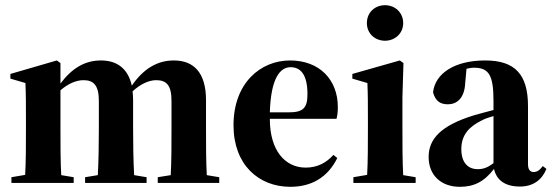

<svg xmlns="http://www.w3.org/2000/svg" viewBox="-20 -705 2129 740"><path d="M24 0H264V-22L216 -30C213 -82 213 -154 213 -209V-357C242 -382 273 -396 302 -396C341 -396 361 -376 361 -316V-209C361 -154 360 -82 357 -30L308 -22V0H545V-22L497 -30C494 -82 493 -154 493 -209V-319C493 -331 492 -343 491 -353C520 -380 553 -396 582 -396C622 -396 641 -376 641 -316V-209C641 -154 641 -82 638 -30L588 -22V0H825V-22L777 -30C774 -82 774 -154 774 -209V-319C774 -426 726 -472 650 -472C586 -472 533 -440 488 -375C473 -442 430 -472 369 -472C308 -472 258 -443 213 -383V-462L199 -472L20 -420V-402L78 -385C80 -340 80 -302 80 -240V-209C80 -154 80 -83 77 -31L24 -22Z M1100 -446C1139 -446 1165 -417 1165 -342C1165 -287 1147 -272 1092 -272H1020C1024 -403 1059 -446 1100 -446ZM1099 15C1178 15 1242 -19 1280 -96L1265 -108C1238 -78 1204 -59 1158 -59C1078 -59 1020 -126 1020 -246V-247H1277C1281 -264 1282 -273 1282 -293C1282 -397 1212 -472 1098 -472C985 -472 880 -386 880 -222C880 -70 977 15 1099 15Z M1342 0H1582V-22L1534 -30C1531 -82 1531 -154 1531 -209V-330L1535 -462L1521 -472L1338 -420V-402L1396 -385C1398 -340 1398 -302 1398 -240V-209C1398 -154 1398 -83 1395 -31L1342 -22ZM1464 -548C1502 -548 1534 -576 1534 -616C1534 -657 1502 -685 1464 -685C1425 -685 1394 -657 1394 -616C1394 -576 1425 -548 1464 -548Z M1984 14C2035 14 2069 -12 2086 -54L2072 -65C2059 -48 2050 -42 2036 -42C2023 -42 2015 -52 2015 -72V-296C2015 -418 1965 -472 1850 -472C1732 -472 1657 -422 1649 -349C1658 -317 1675 -303 1706 -303C1738 -303 1770 -323 1773 -385L1778 -440C1787 -442 1797 -444 1807 -444C1865 -444 1882 -414 1882 -316V-281C1854 -274 1827 -266 1808 -261C1677 -221 1632 -168 1632 -100C1632 -28 1682 15 1752 15C1805 15 1845 -3 1884 -54C1893 -13 1924 14 1984 14ZM1758 -130C1758 -186 1789 -218 1839 -242C1848 -247 1863 -252 1882 -258V-76C1859 -59 1843 -53 1821 -53C1785 -53 1758 -77 1758 -130Z"/></svg>

Font: Source Serif 4 Display
Style: Bold
Weight: 700
Designer: Frank Grießhammer
Foundry: Adobe Systems Incorporated
Version: Version 4.004;hotconv 1.0.117;makeotfexe 2.5.65602